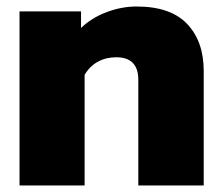

<svg xmlns="http://www.w3.org/2000/svg" viewBox="-20 -570 686 590"><path d="M40 -535H229V-484Q261 -515 307 -532.5Q353 -550 400 -550Q504 -550 555 -496.5Q606 -443 606 -352V0H405V-325Q405 -394 337 -394Q306 -394 281 -380.5Q256 -367 240 -340V0H40Z"/></svg>

Font: Prompt ExtraBold
Style: Regular
Weight: 800
Designer: Katatrad Team
Foundry: CadsonDemak
Version: Version 1.001